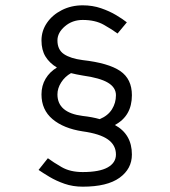

<svg xmlns="http://www.w3.org/2000/svg" viewBox="-20 -694 640 722"><path d="M416 -336Q416 -365 386 -383Q356 -401 291 -410Q267 -414 247 -419Q224 -406 210 -384Q196 -362 196 -339Q196 -270 291 -258Q327 -254 355 -246Q386 -259 401 -283Q416 -307 416 -336ZM125 -55 160 -99Q180 -84 212 -65.5Q244 -47 291 -47Q354 -47 385 -64.5Q416 -82 416 -113Q416 -148 386 -169.5Q356 -191 291 -200Q219 -211 177.5 -246Q136 -281 136 -339Q136 -372 151.5 -398Q167 -424 194 -440Q166 -457 151 -481.5Q136 -506 136 -542Q136 -578 156.5 -608Q177 -638 212.5 -656Q248 -674 291 -674Q328 -674 360 -663Q392 -652 417 -637Q442 -622 457 -610L422 -568Q402 -583 370 -601Q338 -619 291 -619Q252 -619 224 -595Q196 -571 196 -542Q196 -507 220.5 -490.5Q245 -474 291 -468Q388 -457 432 -427Q476 -397 476 -336Q476 -258 412 -224Q476 -189 476 -113Q476 -59 429.5 -25.5Q383 8 291 8Q254 8 222.5 -3Q191 -14 166 -29Q141 -44 125 -55Z"/></svg>

Font: Epunda Sans Light
Style: Regular
Weight: 300
Designer: Simon Atzbach
Foundry: typofactur
Version: Version 2.204; ttfautohint (v1.8.4.7-5d5b)